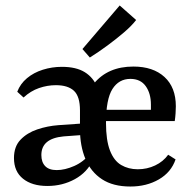

<svg xmlns="http://www.w3.org/2000/svg" viewBox="-20 -671 700 701"><path d="M456 10Q393 10 352.5 -16.5Q312 -43 292 -90.5Q272 -138 272 -200Q272 -304 323 -366Q374 -428 467 -428Q539 -428 580.5 -390Q622 -352 622 -283Q622 -272 621 -257Q620 -242 618 -229H336V-270H531Q531 -275 531 -279.5Q531 -284 531 -289Q531 -330 512 -356.5Q493 -383 456 -383Q414 -383 390.5 -346Q367 -309 367 -222Q367 -159 381.5 -121.5Q396 -84 422.5 -68.5Q449 -53 483 -53Q517 -53 546.5 -67Q576 -81 594 -106L621 -89Q605 -42 560 -16Q515 10 456 10ZM272 -191V-268Q272 -319 250 -339.5Q228 -360 184 -360Q153 -360 122.5 -349.5Q92 -339 66 -315L43 -336Q54 -365 78.5 -385.5Q103 -406 136.5 -416.5Q170 -427 206 -427Q258 -427 289.5 -407.5Q321 -388 336 -351Q351 -314 353 -262ZM153 8Q97 8 64 -18.5Q31 -45 31 -94Q31 -136 55 -161Q79 -186 116 -198.5Q153 -211 193 -214L293 -221V-179L212 -173Q171 -169 151 -152Q131 -135 131 -105Q131 -79 145 -64.5Q159 -50 187 -50Q217 -50 251 -65Q285 -80 309 -110L320 -88Q299 -42 253.5 -17Q208 8 153 8ZM281 -492 417 -651 477 -598Q461 -577 433 -553Q405 -529 372.5 -505Q340 -481 308 -461Z"/></svg>

Font: Rasa Medium
Style: Regular
Weight: 500
Designer: Anna Giedrys (Yrsa+Rasa design), David Brezina (Yrsa art-direction, Rasa art-direction, design)
Foundry: Rosetta Type Foundry
Version: Version 2.004